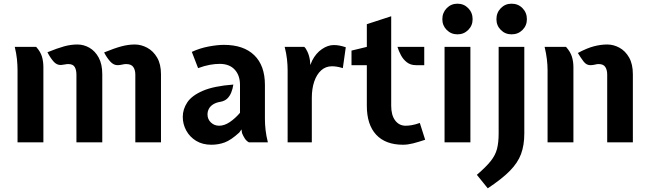

<svg xmlns="http://www.w3.org/2000/svg" viewBox="-20 -771 3511 1040"><path d="M713 0V-367Q713 -392 702 -408Q691 -424 663 -424Q654 -424 643.5 -421.5Q633 -419 620 -418Q596 -416.5 576.8 -438.2Q557.5 -460 544 -487Q599 -509.5 637 -519.8Q675 -530 710 -530Q744.5 -530 777.2 -512.5Q810 -495 831 -459.2Q852 -423.5 852 -369V0ZM75 0V-391Q75 -419 71.8 -450.5Q68.5 -482 60 -517H176Q200 -490 207.5 -463.5Q215 -437 215 -407V0ZM394 0V-367Q394 -392 384.8 -408Q375.5 -424 350 -424Q341 -424 332 -422Q323 -420 311 -419Q287 -417.5 268.8 -439.2Q250.5 -461 237 -488Q291 -510 327.5 -520Q364 -530 399 -530Q433.5 -530 464.2 -512.5Q495 -495 514.5 -459.2Q534 -423.5 534 -369V0Z M1125 13Q1077 13 1042.2 -8.2Q1007.5 -29.5 988.8 -64Q970 -98.5 970 -138Q970 -179.5 994.5 -216.5Q1019 -253.5 1078.8 -279.2Q1138.5 -305 1244 -313Q1240.5 -289.5 1232.5 -269.8Q1224.5 -250 1210.8 -237Q1197 -224 1176 -220Q1151 -216 1135 -206Q1119 -196 1111.5 -181.8Q1104 -167.5 1104 -151Q1104 -125 1122.5 -107.5Q1141 -90 1167 -90Q1195.5 -90 1224.8 -109.8Q1254 -129.5 1280 -160V-311Q1280 -363 1251.2 -394Q1222.5 -425 1170 -425Q1145.5 -425 1117 -420Q1088.5 -415 1053 -402L1019 -490Q1063.5 -510.5 1110.8 -519.2Q1158 -528 1193 -528Q1299.5 -528 1357.2 -472Q1415 -416 1415 -311V-126Q1415 -98.5 1418.5 -67Q1422 -35.5 1431 0H1328Q1314.5 -7.5 1305.8 -21.2Q1297 -35 1291 -50L1288 -70L1276 -53Q1231 -12 1197.2 0.5Q1163.5 13 1125 13Z M1538 0V-391Q1538 -419 1534.5 -450.5Q1531 -482 1522 -517H1628Q1636.5 -510.5 1646 -489.5Q1655.5 -468.5 1659 -443L1661 -419L1671 -443Q1691.5 -483 1723.8 -505Q1756 -527 1788 -527Q1804 -527 1819.5 -524Q1835 -521 1853 -515L1837 -402Q1817 -408 1803.5 -410Q1790 -412 1778 -412Q1744 -412 1719.5 -389.8Q1695 -367.5 1682 -329Q1669 -290.5 1669 -241V0Z M2163 13Q2068 13 2017.5 -41.5Q1967 -96 1967 -198V-418H1884V-497L1967 -517V-640L2099 -683V-198Q2099 -147 2120.5 -118.5Q2142 -90 2177 -90Q2191.5 -90 2210 -93Q2228.5 -96 2254 -105L2283 -14Q2245.5 -1.5 2216.8 5.8Q2188 13 2163 13ZM2233 -418Q2204 -418 2184 -433.5Q2164 -449 2151.8 -472Q2139.5 -495 2133 -517H2278V-418Z M2388 0V-517H2528V0ZM2458 -585Q2423.5 -585 2399.8 -608.8Q2376 -632.5 2376 -667Q2376 -702.5 2399.8 -726.8Q2423.5 -751 2458 -751Q2492.5 -751 2516.2 -726.8Q2540 -702.5 2540 -667Q2540 -632.5 2516.2 -608.8Q2492.5 -585 2458 -585Z M2622 249 2563 176Q2612.5 133.5 2638 101.5Q2663.5 69.5 2672.2 35.2Q2681 1 2681 -48V-517H2820V-48Q2820 15 2802.5 62.8Q2785 110.5 2742 154.2Q2699 198 2622 249ZM2751 -585Q2716.5 -585 2692.8 -608.8Q2669 -632.5 2669 -667Q2669 -702.5 2692.8 -726.8Q2716.5 -751 2751 -751Q2786.5 -751 2810.2 -726.8Q2834 -702.5 2834 -667Q2834 -632.5 2810.2 -608.8Q2786.5 -585 2751 -585Z M3269 0V-367Q3269 -392 3258.8 -408Q3248.5 -424 3223 -424Q3213.5 -424 3204.5 -421.5Q3195.5 -419 3181 -418Q3157 -416.5 3140.8 -438.2Q3124.5 -460 3110 -484Q3159.5 -510.5 3197 -520.2Q3234.5 -530 3269 -530Q3303.5 -530 3335.5 -512.5Q3367.5 -495 3387.8 -459.2Q3408 -423.5 3408 -369V0ZM2946 0V-391Q2946 -419 2942.2 -450.5Q2938.5 -482 2930 -517H3046Q3070 -490 3078 -463.5Q3086 -437 3086 -407V0Z"/></svg>

Font: Expletus Sans
Style: Bold
Weight: 700
Version: Version 7.500